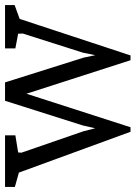

<svg xmlns="http://www.w3.org/2000/svg" viewBox="70 -626 538 762"><g transform="rotate(-90 339.0 -245.0)"><path d="M197 4 35 -439 -22 -455V-494H183V-453L115 -442L114 -429L199 -183L211 -136L222 -185L320 -494H393L491 -183L501 -136L511 -185L587 -424L586 -442L528 -453V-494H700V-456L645 -436L500 4H481L348 -409L215 4Z"/></g></svg>

Font: Faustina Light
Style: Regular
Weight: 300
Designer: Alfonso Garcia
Foundry: http://www.omnibus-type.com
Version: Version 1.200